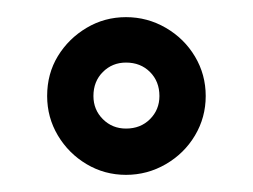

<svg xmlns="http://www.w3.org/2000/svg" viewBox="-20 -695 295 224"><path d="M127 -491Q102 -491 81 -503.5Q60 -516 47.5 -537Q35 -558 35 -583Q35 -609 47.5 -629.5Q60 -650 81 -662.5Q102 -675 127 -675Q152 -675 173.5 -662.5Q195 -650 207.5 -629Q220 -608 220 -583Q220 -558 207.5 -537Q195 -516 173.5 -503.5Q152 -491 127 -491ZM127 -545Q144 -545 155 -556Q166 -567 166 -583Q166 -600 155 -611Q144 -622 127 -622Q111 -622 100 -611Q89 -600 89 -583Q89 -567 100 -556Q111 -545 127 -545Z"/></svg>

Font: Stick No Bills Medium
Style: Regular
Weight: 500
Version: Version 2.000